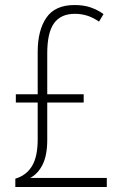

<svg xmlns="http://www.w3.org/2000/svg" viewBox="-20 -744 487 764"><path d="M277 -724Q313 -724 340.5 -714.5Q368 -705 392 -688L374 -658Q349 -675 326 -682Q303 -689 278 -689Q222 -689 195 -651.5Q168 -614 168 -532V-369H313V-336H168V-187Q168 -126 149.5 -89Q131 -52 100 -36H405V0H41V-33Q85 -46 107.5 -83.5Q130 -121 130 -189V-336H43V-369H130V-538Q130 -623 164.5 -673.5Q199 -724 277 -724Z"/></svg>

Font: Noto Sans Khmer Condensed ExtraLight
Style: Regular
Weight: 200
Width: 3
Designer: Danh Hong and the Monotype Design Team
Foundry: Monotype Imaging Inc.
Version: Version 2.004; ttfautohint (v1.8.4.7-5d5b)